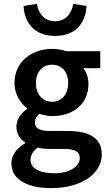

<svg xmlns="http://www.w3.org/2000/svg" viewBox="-20 -757 561 994"><path d="M244 217C405 217 507 140 507 43C507 -42 444 -79 327 -79H240C181 -79 161 -95 161 -122C161 -144 170 -156 184 -168C206 -160 229 -156 250 -156C354 -156 438 -214 438 -323C438 -356 426 -386 411 -404H499V-492H323C303 -499 277 -504 250 -504C147 -504 55 -440 55 -327C55 -269 86 -222 120 -197V-193C91 -173 65 -140 65 -102C65 -62 85 -36 110 -20V-16C65 12 39 47 39 89C39 175 127 217 244 217ZM250 -230C204 -230 166 -265 166 -327C166 -388 203 -422 250 -422C297 -422 333 -388 333 -327C333 -265 296 -230 250 -230ZM262 140C186 140 138 115 138 71C138 48 149 27 175 7C194 12 215 14 242 14H308C363 14 393 25 393 62C393 104 340 140 262 140ZM265 -571C377 -571 424 -644 428 -726L359 -737C352 -691 323 -647 265 -647C207 -647 178 -691 171 -737L102 -726C106 -644 154 -571 265 -571Z"/></svg>

Font: Source Sans Pro Semibold
Style: Regular
Weight: 600
Designer: Paul D. Hunt
Foundry: Adobe Systems Incorporated
Version: Version 3.006;hotconv 1.0.111;makeotfexe 2.5.65597